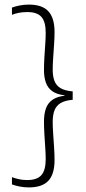

<svg xmlns="http://www.w3.org/2000/svg" viewBox="-20 -696 374 836"><path d="M32 -663V-631.5Q44.5 -636.5 61.2 -640Q78 -643.5 99 -643.5Q141.5 -643.5 160.2 -622.5Q179 -601.5 179 -553.5Q179 -532 177 -503.2Q175 -474.5 173.2 -444.8Q171.5 -415 171.5 -390.5Q171.5 -359.5 179.8 -336.2Q188 -313 207.5 -299Q227 -285 261 -281V-274.5L263 -279.5Q228 -275.5 208 -261.2Q188 -247 179.8 -223.2Q171.5 -199.5 171.5 -167.5Q171.5 -142.5 173.2 -112.5Q175 -82.5 177 -53.5Q179 -24.5 179 -3Q179 45.5 160 66.8Q141 88 98.5 88Q78 88 61.2 84Q44.5 80 32 75.5V107Q47 112.5 65.8 116.2Q84.5 120 106 120Q163.5 120 190.5 91.2Q217.5 62.5 217.5 1Q217.5 -24 215.5 -54.2Q213.5 -84.5 211.5 -113.8Q209.5 -143 209.5 -165Q209.5 -194.5 217 -214.8Q224.5 -235 243.2 -246.8Q262 -258.5 296.5 -261.5V-298Q262 -301 243.2 -312.5Q224.5 -324 217 -344Q209.5 -364 209.5 -392Q209.5 -414.5 211.5 -443.8Q213.5 -473 215.5 -502.8Q217.5 -532.5 217.5 -556.5Q217.5 -618 190.5 -647Q163.5 -676 106 -676Q84.5 -676 65.8 -672.2Q47 -668.5 32 -663Z"/></svg>

Font: Anek Kannada ExtraLight
Style: Regular
Weight: 250
Version: Version 1.003